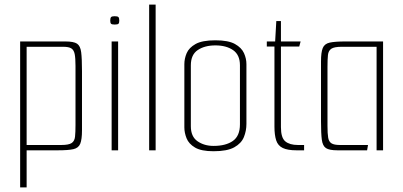

<svg xmlns="http://www.w3.org/2000/svg" viewBox="-20 -649 1741 829"><path d="M67 -470H262Q298 -470 312.5 -460.5Q327 -451 330.5 -423.5Q334 -396 334 -342V-86Q334 -47 326.5 -28.5Q319 -10 297 -5Q275 0 230 0H95V160H67ZM95 -447V-23H245Q277 -23 289.5 -31.5Q302 -40 304 -59Q306 -78 306 -110V-364Q306 -398 302.5 -415.5Q299 -433 288 -440Q277 -447 253 -447Z M462 0V-470H490V0ZM475 -543Q463 -543 459.5 -546.5Q456 -550 456 -560Q456 -571 459.5 -575Q463 -579 475 -579Q488 -579 491.5 -575Q495 -571 495 -560Q495 -550 491.5 -546.5Q488 -543 475 -543Z M624 -629H652V0H624Z M902 4Q849 4 822 -12Q795 -28 785.5 -52Q776 -76 776 -99V-372Q776 -396 786 -419.5Q796 -443 824.5 -459Q853 -475 910 -475Q966 -475 994.5 -459Q1023 -443 1033.5 -419.5Q1044 -396 1044 -372V-114Q1044 -84 1033 -57Q1022 -30 991.5 -13Q961 4 902 4ZM902 -19Q955 -19 985.5 -40.5Q1016 -62 1016 -112V-367Q1016 -412 986.5 -432.5Q957 -453 910 -453Q864 -453 834 -433Q804 -413 804 -367V-104Q804 -59 833 -39Q862 -19 902 -19Z M1260 0Q1222 0 1201 -10Q1180 -20 1172.5 -43Q1165 -66 1165 -102V-448H1132V-470H1168L1173 -558H1193V-470H1278L1272 -448H1193V-100Q1193 -54 1212 -38.5Q1231 -23 1266 -23H1293V0Z M1437 0Q1402 0 1387.5 -9.5Q1373 -19 1369.5 -46Q1366 -73 1366 -125V-384Q1366 -423 1373.5 -441.5Q1381 -460 1403.5 -465Q1426 -470 1471 -470H1634V0H1606V-447H1455Q1423 -447 1410.5 -438.5Q1398 -430 1396 -411.5Q1394 -393 1394 -360V-106Q1394 -72 1397 -54.5Q1400 -37 1411.5 -30Q1423 -23 1447 -23H1569L1565 0Z"/></svg>

Font: Smooch Sans Thin ExtraLight
Style: Regular
Weight: 250
Version: Version 1.010